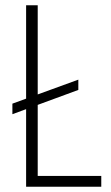

<svg xmlns="http://www.w3.org/2000/svg" viewBox="-20 -708 419 728"><path d="M27 -275V-315L277 -406V-367ZM79 0V-688H123V-41H364V0Z"/></svg>

Font: Saira Condensed ExtraLight
Style: Regular
Weight: 250
Width: 3
Designer: Hector Gatti with collaboration of the Omnibus-Type team
Foundry: Omnibus-Type
Version: Version 1.101